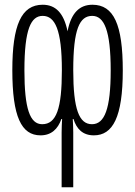

<svg xmlns="http://www.w3.org/2000/svg" viewBox="-20 -562 570 810"><path d="M370 -542C316 -542 280 -508 265 -430C249 -508 214 -542 160 -542C70 -542 32 -456 32 -266C32 -70 70 9 151 9C196 9 224 -17 239 -60H242C241 -40 240 -24 240 -3V228H289V-4C289 -24 288 -39 287 -60H290C303 -18 329 9 376 9C456 9 498 -68 498 -265C498 -458 460 -542 370 -542ZM369 -495C419 -495 447 -435 447 -265C447 -102 421 -38 368 -38C314 -38 289 -100 289 -266C289 -440 316 -495 369 -495ZM160 -495C212 -495 241 -437 241 -266C241 -104 218 -38 158 -38C106 -38 83 -104 83 -265C83 -440 111 -495 160 -495Z"/></svg>

Font: Noto Sans Mono Condensed Light
Style: Regular
Weight: 300
Width: 3
Designer: Monotype Design Team
Foundry: Monotype Imaging Inc.
Version: Version 2.014